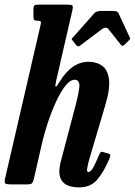

<svg xmlns="http://www.w3.org/2000/svg" viewBox="-25 -800 584 833"><path d="M449.5 -111Q426 -55.5 397.2 -21.2Q368.5 13 318.5 13Q232.5 13 232.5 -56.5Q232.5 -66 234.5 -78.8Q236.5 -91.5 239.5 -102L298 -324Q314 -383 318.8 -418.5Q323.5 -454 298.5 -454Q279.5 -454 259 -428.2Q238.5 -402.5 218.8 -360Q199 -317.5 182.2 -266.8Q165.5 -216 154.5 -166.5L122.5 -26.5Q119.5 -12.5 115 -6.2Q110.5 0 93 0H26Q2 0 -2.5 -4.5Q-7 -9 -2.5 -27.5L151 -691.5Q154 -704.5 151.2 -707.2Q148.5 -710 141 -710H137.5Q125.5 -710 122.8 -714.2Q120 -718.5 120 -732V-757Q120 -772.5 124 -776.2Q128 -780 143 -780H265Q285.5 -780 289 -776.2Q292.5 -772.5 289 -755.5L218.5 -449Q207.5 -400.5 233.5 -445Q286 -532 359.5 -532Q394 -532 418.2 -514.8Q442.5 -497.5 447.8 -455.8Q453 -414 431 -341L361 -104.5Q359 -97.5 355.8 -82.8Q352.5 -68 352.5 -64.5Q352.5 -53.5 358.5 -53.5Q368.5 -53.5 379.8 -73.8Q391 -94 405 -128Q409 -137.5 412 -140.2Q415 -143 423.5 -140L445 -134Q453 -131.5 453.5 -127Q454 -122.5 449.5 -111ZM305 -605 290 -624Q285.5 -629.5 286 -631.5Q286.5 -633.5 293 -639.5L385.5 -744Q395 -752.5 413 -752.5H467.5Q483 -752.5 488.5 -744L537.5 -638.5Q542 -632 535 -625.5L515 -606Q508.5 -600.5 506.5 -600.8Q504.5 -601 499.5 -605.5L444.5 -675Q434 -684.5 420 -675.5L322 -602Q316 -598 312.5 -599.2Q309 -600.5 305 -605Z"/></svg>

Font: Besley* Condensed Semi
Style: Italic
Weight: 600
Width: 3
Italic angle: -13°
Designer: Owen Earl
Foundry: indestructible type*
Version: Version 3.000; ttfautohint (v1.8.3)